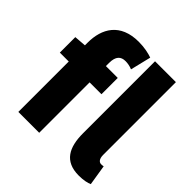

<svg xmlns="http://www.w3.org/2000/svg" viewBox="-214 -978 1158 1158"><g transform="rotate(45 365.0 -399.5)"><path d="M631 14C672 14 701 7 719 -1L698 -132C689 -130 685 -130 678 -130C664 -130 647 -141 647 -179V-799H469V-185C469 -66 509 14 631 14ZM102 0H280V-430H381V-569H280V-596C280 -653 304 -674 343 -674C362 -674 383 -670 401 -662L433 -794C408 -803 367 -813 317 -813C159 -813 102 -711 102 -591V-568L26 -562V-430H102Z"/></g></svg>

Font: Noto Sans JP Black
Style: Regular
Weight: 900
Designer: Ryoko NISHIZUKA 西塚涼子 (kana, bopomofo & ideographs); Paul D. Hunt (Latin, Greek & Cyrillic); Sandoll Communications 산돌커뮤니
Foundry: Adobe
Version: Version 2.002;hotconv 1.0.116;makeotfexe 2.5.65601